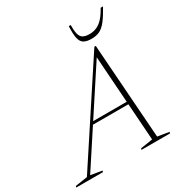

<svg xmlns="http://www.w3.org/2000/svg" viewBox="-266 -1033 1123 1182"><g transform="rotate(-30 295.5 -442.0)"><path d="M205 -283.5 211.5 -302H488.5L482 -283.5ZM522 -23 603.5 -9.5 600.5 0H397.5L400.5 -9.5L486.5 -23L443 -646.5H454L46 -23L127 -9.5L124 0H-66L-63.5 -9.5L23 -23L464 -695H474ZM477.5 -777Q507 -777 531 -788Q555 -799 576 -822.5Q597 -846 617.5 -883.5H634.5Q603.5 -827.5 579.8 -797.8Q556 -768 531.8 -756.8Q507.5 -745.5 474.5 -745.5Q440.5 -745.5 421 -756.8Q401.5 -768 394.8 -797.8Q388 -827.5 391 -883.5H404.5Q404 -844 409.8 -820.5Q415.5 -797 431.8 -787Q448 -777 477.5 -777Z"/></g></svg>

Font: Newsreader 36pt ExtraLight
Style: Italic
Weight: 250
Italic angle: -17°
Designer: Hugues Gentile
Foundry: Production Type
Version: Version 1.003